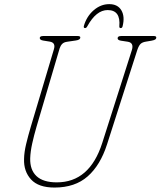

<svg xmlns="http://www.w3.org/2000/svg" viewBox="-20 -870 758 906"><path d="M462.5 -195.5 602 -633Q613 -668 583.5 -673L550.5 -678Q535 -680.5 535 -689.5Q535 -700 552 -700H706.5Q717.5 -700 717.5 -692.5Q717.5 -687.5 713 -684Q708.5 -680.5 695 -678L668.5 -673.5Q652 -671 643.5 -663Q635 -655 628 -634.5L485 -188.5Q453.5 -90.5 393.8 -37.8Q334 15 237 15Q161.5 15 126.5 -23.2Q91.5 -61.5 93.5 -120Q94 -151.5 103.5 -191Q113 -230.5 125.5 -272.5L234.5 -638Q243.5 -668.5 215.5 -673.5L184.5 -678.5Q167.5 -681 167.5 -691Q168.5 -700 183.5 -700H346.5Q359 -700 359 -693Q359 -682 338 -679L297 -673Q281.5 -671 273.5 -662.8Q265.5 -654.5 261.5 -642L152.5 -272.5Q140.5 -231.5 132 -193Q123.5 -154.5 122.5 -123Q121 -68.5 152.2 -39Q183.5 -9.5 248 -9.5Q403 -9.5 462.5 -195.5ZM488 -822.5Q434 -822.5 392 -746Q387.5 -737.5 381.5 -737.5Q373 -737.5 376 -748.5Q389 -793 422.2 -821.8Q455.5 -850.5 495.5 -850.5Q535.5 -850.5 552.8 -821.2Q570 -792 558.5 -746Q556.5 -737.5 549.5 -737.5Q542.5 -737.5 543 -746Q550 -822.5 488 -822.5Z"/></svg>

Font: Fraunces144ptSuperSoftThinItalic
Style: Italic
Weight: 100
Italic angle: -16°
Version: Version 1.000;[0bf87f6ff]